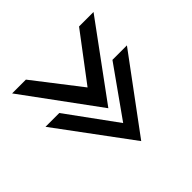

<svg xmlns="http://www.w3.org/2000/svg" viewBox="-114 -680 797 797"><g transform="rotate(45 284.5 -282.0)"><path d="M31 -43 357 -282 31 -521V-436L235 -282L31 -124ZM227 -43 550 -282 227 -521V-436L444 -282L227 -124Z"/></g></svg>

Font: Charger Sport
Style: DfBdExt
Weight: 400
Designer: Jasper
Foundry: Cannot Into Space Fonts
Version: Version 1.1